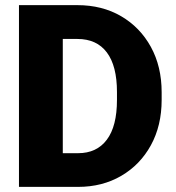

<svg xmlns="http://www.w3.org/2000/svg" viewBox="-20 -731 687 751"><path d="M285.2 0H54.2V-710.9H282.7Q379.4 -710.9 453.6 -667.7Q527.8 -624.5 570.1 -547.6Q612.3 -470.7 612.3 -370.1V-340.3Q612.3 -239.7 570.3 -163.1Q528.3 -86.4 454.3 -43.2Q380.4 0 285.2 0ZM282.7 -578.6H225.6V-131.8H285.2Q358.4 -131.8 397.9 -184.6Q437.5 -237.3 437.5 -340.3V-371.1Q437.5 -473.1 397.9 -525.9Q358.4 -578.6 282.7 -578.6Z"/></svg>

Font: Vazirmatn UI FD Black
Style: Regular
Weight: 900
Designer: Saber Rastikerdar
Foundry: Saber Rastikerdar
Version: Version 33.003